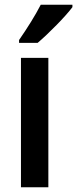

<svg xmlns="http://www.w3.org/2000/svg" viewBox="-20 -852 324 806"><path d="M284 -822V-832H151C128 -787 94 -733 60 -684V-672H138C184 -711 256 -784 284 -822ZM183 -66V-609H68V-66Z"/></svg>

Font: Noto Sans Malayalam UI Condensed SemiBold
Style: Regular
Weight: 600
Width: 3
Designer: Jelle Bosma - Monotype Design Team
Foundry: Monotype Imaging Inc.
Version: Version 2.104